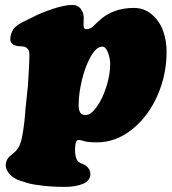

<svg xmlns="http://www.w3.org/2000/svg" viewBox="-20 -542 680 758"><path d="M277.3 67.4Q279.3 80.1 283 87.4Q286.6 94.7 288.1 95.7Q289.6 96.7 296.4 101.1Q298.8 102.5 307.9 106.2Q316.9 109.9 320.8 113.3Q336.9 127 336.9 144.5Q336.9 171.4 307.9 183.6Q278.8 195.8 236.3 195.8Q188.5 195.8 149.7 191.2Q110.8 186.5 98.1 183.1Q85.4 179.7 62 172.4Q32.2 162.6 17.3 144.8Q2.4 127 2.4 110.8Q2.4 93.3 14.2 79.6Q17.6 75.2 26.6 68.1Q35.6 61 41 55.7Q60.1 36.6 66.9 0Q76.7 -51.3 80.6 -111.8L90.3 -204.1Q96.2 -297.9 96.2 -321.3Q96.2 -334.5 94 -341.3Q91.8 -348.1 83 -354.5Q80.6 -356.4 76.7 -357.4Q72.8 -358.4 69.8 -358.6Q66.9 -358.9 60.3 -359.4Q53.7 -359.9 51.3 -359.9Q43.5 -360.4 32.7 -365.7Q20.5 -374 20.5 -386.7Q20.5 -399.4 24.7 -410.2Q28.8 -420.9 33.4 -427.7Q38.1 -434.6 49.3 -442.4Q60.5 -450.2 67.1 -453.6Q73.7 -457 90.3 -465.1Q106.9 -473.1 113.8 -476.6Q141.6 -491.2 188.2 -506.8Q234.9 -522.5 266.1 -522.5Q287.1 -522.5 298.8 -507.1Q310.5 -491.7 310.5 -472.7Q310.5 -466.8 310.1 -457.5Q309.6 -448.2 309.8 -444.1Q310.1 -439.9 310.8 -435.1Q311.5 -430.2 314.5 -428.5Q317.4 -426.8 322.3 -426.8Q329.1 -426.8 335.7 -429.9Q342.3 -433.1 345.7 -436Q349.1 -439 357.4 -447.3Q365.7 -455.6 369.6 -459Q424.3 -510.7 508.3 -510.7Q549.8 -510.7 580.1 -484.4Q610.4 -458 624 -419.7Q637.7 -381.3 637.7 -337.4Q637.7 -247.1 601.6 -164.8Q565.4 -82.5 501.5 -31.2Q437.5 20 363.3 20Q325.2 20 310.1 14.6Q299.3 10.7 292 10.7Q285.2 10.7 282.2 14.2Q279.3 17.6 277.8 28.3Q274.9 50.3 277.3 67.4ZM383.8 -357.9Q360.4 -357.9 338.1 -318.4Q315.9 -278.8 303.2 -225.3Q290.5 -171.9 290.5 -127.4Q290.5 -107.9 296.6 -97.9Q302.7 -87.9 318.4 -87.9Q338.9 -87.9 361.8 -119.9Q384.8 -151.9 399.9 -199.5Q415 -247.1 415 -289.6Q415 -311 406.2 -334.5Q397.5 -357.9 383.8 -357.9Z"/></svg>

Font: Cooper* Black
Style: Italic
Weight: 900
Italic angle: -7°
Designer: Owen Earl
Foundry: indestructible type*
Version: Version 0.001